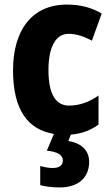

<svg xmlns="http://www.w3.org/2000/svg" viewBox="-20 -580 488 840"><path d="M370 128C370 75 332 45 279 37L290 9C337 5 377 -10 411 -35V-162C370 -133 326 -118 282 -118C224 -118 192 -168 192 -273C192 -377 225 -432 280 -432C314 -432 347 -421 382 -402L425 -521C382 -546 333 -560 273 -560C119 -560 37 -447 37 -272C37 -102 100 -13 216 6L185 79C230 84 255 97 255 122C255 143 240 155 211 155C195 155 176 152 156 146V230C178 236 207 240 241 240C323 240 370 197 370 128Z"/></svg>

Font: Noto Sans Myanmar UI Condensed ExtraBold
Style: Regular
Weight: 800
Width: 3
Designer: Monotype Design Team
Foundry: Monotype Imaging Inc.
Version: Version 2.103